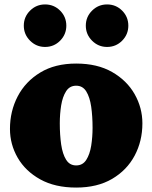

<svg xmlns="http://www.w3.org/2000/svg" viewBox="-20 -827 688 867"><path d="M25 -245Q25 -325 60 -392Q95 -459 161.8 -499.5Q228.5 -540 324 -540Q419.5 -540 486.2 -501.8Q553 -463.5 588 -401.8Q623 -340 623 -270Q623 -190 588 -124.2Q553 -58.5 486.2 -19.2Q419.5 20 324 20Q228.5 20 161.8 -17Q95 -54 60 -114.5Q25 -175 25 -245ZM250 -270Q250 -218 256.2 -174.8Q262.5 -131.5 278.5 -105.8Q294.5 -80 324 -80Q353.5 -80 369.5 -105Q385.5 -130 391.8 -169Q398 -208 398 -250Q398 -302 391.8 -345.2Q385.5 -388.5 369.5 -414.2Q353.5 -440 324 -440Q294.5 -440 278.5 -415Q262.5 -390 256.2 -351Q250 -312 250 -270ZM463.5 -615Q424 -615 395.8 -643.2Q367.5 -671.5 367.5 -711Q367.5 -751 395.8 -779Q424 -807 463.5 -807Q503.5 -807 531.5 -779Q559.5 -751 559.5 -711Q559.5 -671.5 531.5 -643.2Q503.5 -615 463.5 -615ZM183.5 -615Q144 -615 115.8 -643.2Q87.5 -671.5 87.5 -711Q87.5 -751 115.8 -779Q144 -807 183.5 -807Q223.5 -807 251.5 -779Q279.5 -751 279.5 -711Q279.5 -671.5 251.5 -643.2Q223.5 -615 183.5 -615Z"/></svg>

Font: Besley* Fatface
Style: Regular
Weight: 900
Designer: Owen Earl
Foundry: indestructible type*
Version: Version 3.000; ttfautohint (v1.8.3)